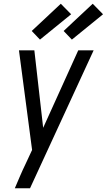

<svg xmlns="http://www.w3.org/2000/svg" viewBox="-20 -788 569 1023"><path d="M59 215Q73 182 87 149.5Q101 117 117 84L151 11L81 -520H163L210 -107L397 -520H479L140 215ZM363 -577 319 -623 474 -768 529 -712ZM193 -577 149 -623 304 -768 359 -712Z"/></svg>

Font: Iosevka Term Oblique
Style: Regular
Weight: 400
Italic angle: -9°
Monospace: yes
Designer: Belleve Invis
Foundry: Belleve Invis
Version: Version 31.4.0